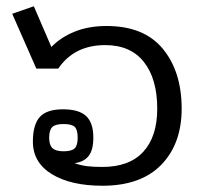

<svg xmlns="http://www.w3.org/2000/svg" viewBox="-20 -578 629 613"><path d="M85 -126Q85 -180 107 -204.5Q129 -229 181 -229Q232 -229 255 -207.5Q278 -186 278 -139Q278 -99 263 -80Q248 -61 218 -57Q238 -50 257.5 -47.5Q277 -45 307 -45Q393 -45 437.5 -93.5Q482 -142 482 -231Q482 -326 439.5 -380Q397 -434 316 -434Q217 -434 166 -359H96L19 -534L88 -558L144 -428Q174 -459 218.5 -477Q263 -495 320 -495Q440 -495 500 -422Q560 -349 560 -231Q560 -119 495 -52Q430 15 307 15Q206 15 145.5 -22Q85 -59 85 -126ZM228 -138Q228 -164 218.5 -173Q209 -182 183 -182Q157 -182 147 -172.5Q137 -163 137 -138Q137 -115 147.5 -105Q158 -95 183 -95Q209 -95 218.5 -104.5Q228 -114 228 -138Z"/></svg>

Font: Pridi Light
Style: Regular
Weight: 300
Designer: Katatrad Team
Foundry: CadsonDemak
Version: Version 1.003